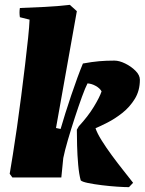

<svg xmlns="http://www.w3.org/2000/svg" viewBox="-20 -732 597 792"><path d="M512 40Q494 40 463.5 38Q433 36 400.5 32Q368 28 343.5 23Q319 18 313 12Q306 -13 302.5 -52.5Q299 -92 298 -132Q297 -172 297 -197L305 -211Q343 -252 367 -291.5Q391 -331 399 -355Q392 -368 375 -377.5Q358 -387 341 -388Q332 -371 318 -332.5Q304 -294 288.5 -246.5Q273 -199 260 -154.5Q247 -110 241 -80L233 0H31L20 -15Q25 -44 33 -94Q41 -144 50 -206.5Q59 -269 67.5 -336Q76 -403 83.5 -465Q91 -527 96 -576Q101 -625 102 -651L62 -661Q59 -681 62 -699Q113 -701 165 -703.5Q217 -706 268 -712L297 -686Q275 -565 254 -445Q233 -325 211 -204L230 -200Q238 -228 249.5 -264.5Q261 -301 274 -339.5Q287 -378 299.5 -412Q312 -446 322 -470Q360 -477 389 -479.5Q418 -482 452 -482Q472 -482 496.5 -470Q521 -458 539 -440Q557 -422 557 -403Q557 -358 536 -324Q515 -290 484.5 -266Q454 -242 423.5 -226.5Q393 -211 374 -203Q381 -182 399.5 -152.5Q418 -123 441.5 -91Q465 -59 488.5 -29.5Q512 0 529 22Z"/></svg>

Font: Labrada Black
Style: Italic
Weight: 900
Italic angle: -7°
Designer: Mercedes Jáuregui
Foundry: Omnibus-Type Team
Version: Version 1.000; ttfautohint (v1.8.4.7-5d5b)